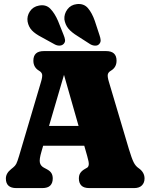

<svg xmlns="http://www.w3.org/2000/svg" viewBox="-20 -961 768 981"><path d="M249.5 -49Q249.5 -26 236.8 -13Q224 0 196 0H63.5Q10 0 10 -49Q10 -75.5 37 -97L47.5 -105.5Q57.5 -113.5 63 -123.8Q68.5 -134 78 -166L189.5 -542.5Q197.5 -569 195.2 -580.5Q193 -592 179 -600Q150.5 -617 150.5 -651Q150.5 -700 204 -700H522Q575.5 -700 575.5 -651Q575.5 -617 547 -600Q533 -592 530.8 -580.5Q528.5 -569 536.5 -542.5L638.5 -199.5Q653 -151.5 662.8 -132Q672.5 -112.5 688 -102Q718.5 -81 718.5 -49Q718.5 -27.5 705.2 -13.8Q692 0 665 0H436.5Q408.5 0 395.8 -13Q383 -26 383 -49Q383 -66.5 390.8 -77.8Q398.5 -89 413.5 -97.5L425.5 -104.5Q432 -108.5 433.5 -120Q435 -131.5 425.5 -164L410.5 -216.5H200.5L192 -187Q180 -146.5 183.8 -130Q187.5 -113.5 204 -104.5L219 -96.5Q236 -87.5 242.8 -76.2Q249.5 -65 249.5 -49ZM230.5 -317.5H381.5L307 -578.5ZM464.5 -854 488.5 -781Q493.5 -767 494.2 -755.8Q495 -744.5 486 -735Q478 -727 465 -727.8Q452 -728.5 440.5 -735.5L377.5 -776Q344 -796.5 328.5 -816Q313 -835.5 309 -862Q307 -889.5 324.2 -913Q341.5 -936.5 372.5 -940Q408.5 -944 429.5 -919.2Q450.5 -894.5 464.5 -854ZM276.5 -854 305 -782.5Q310.5 -769.5 312.2 -758Q314 -746.5 305.5 -737Q297.5 -728.5 284.8 -728Q272 -727.5 260 -734L194.5 -770Q159.5 -788 142.8 -806Q126 -824 121 -850.5Q116.5 -878 132.5 -902.5Q148.5 -927 179 -932.5Q214.5 -939.5 237 -916.5Q259.5 -893.5 276.5 -854Z"/></svg>

Font: Fraunces 144pt SuperSoft Black
Style: Regular
Weight: 900
Version: Version 1.000;[b76b70a41]